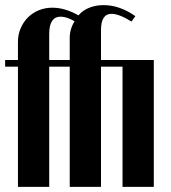

<svg xmlns="http://www.w3.org/2000/svg" viewBox="-20 -729 666 749"><path d="M252 0V-469H172V0H50V-469H0V-495H50V-566Q50 -594 60.5 -618.5Q71 -643 89 -661Q107 -679 131.5 -689Q156 -699 184 -699Q234 -699 286 -669Q303 -689 328.5 -699Q354 -709 384 -709Q447 -709 508 -666L493 -645Q467 -661 448 -668Q429 -675 415 -675Q374 -675 374 -612V-495H580V0H458V-469H374V0ZM217 -664Q172 -664 172 -597V-495H252V-581Q252 -616 271 -646Q240 -664 217 -664Z"/></svg>

Font: Moniqa Black Heading
Style: Regular
Weight: 900
Designer: Rajesh Rajput
Foundry: Rajesh Rajput
Version: Version 1.000